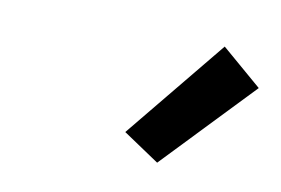

<svg xmlns="http://www.w3.org/2000/svg" viewBox="-39 -852 490 335"><g transform="rotate(10 206.0 -685.0)"><path d="M255 -575 191 -618 336 -795 407 -734Z"/></g></svg>

Font: Ubuntu Sans SemiBold
Style: Italic
Weight: 600
Italic angle: -13.5°
Designer: Dalton Maag Ltd
Foundry: Dalton Maag Ltd
Version: Version 1.006